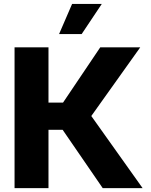

<svg xmlns="http://www.w3.org/2000/svg" viewBox="-20 -972 781 992"><path d="M55.2 0V-727.5H230.5V-441.9H305.7L498 -727.5H704.6L451.7 -372.6L716.8 0H510.7L303.7 -301.3H230.5V0ZM285.2 -795.9 352.5 -951.7H505.9L401.9 -795.9Z"/></svg>

Font: Inter Extra Bold
Style: Regular
Weight: 800
Designer: Rasmus Andersson
Foundry: rsms
Version: Version 4.000;git-3c8e0fc